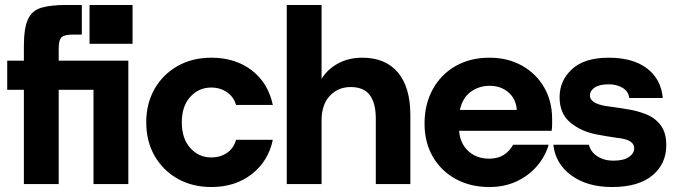

<svg xmlns="http://www.w3.org/2000/svg" viewBox="-20 -740 2728 772"><path d="M76 0V-379H9V-496H76V-554Q76 -627 92.5 -662.5Q109 -698 146.5 -709Q184 -720 246 -720H309V-601H274Q239 -601 227.5 -590Q216 -579 216 -546V-496H496V0H356V-379H216V0ZM340 -564V-720H513V-564Z M830 12Q753 12 694 -21.5Q635 -55 601.5 -113.5Q568 -172 568 -248Q568 -324 601.5 -382.5Q635 -441 694 -474.5Q753 -508 830 -508Q926 -508 992 -457.5Q1058 -407 1077 -318H929Q920 -350 893 -369Q866 -388 829 -388Q779 -388 745 -350.5Q711 -313 711 -248Q711 -183 745 -145Q779 -107 829 -107Q866 -107 893 -125.5Q920 -144 929 -178H1077Q1059 -92 992.5 -40Q926 12 830 12Z M1133 0V-720H1273V-423Q1297 -462 1339.5 -485Q1382 -508 1437 -508Q1530 -508 1580 -448.5Q1630 -389 1630 -277V0H1491V-264Q1491 -325 1467 -357.5Q1443 -390 1390 -390Q1339 -390 1306 -354.5Q1273 -319 1273 -256V0Z M1948 12Q1871 12 1812 -20.5Q1753 -53 1720 -110.5Q1687 -168 1687 -243Q1687 -320 1719.5 -380Q1752 -440 1811 -474Q1870 -508 1948 -508Q2022 -508 2079 -476Q2136 -444 2168 -388.5Q2200 -333 2200 -262Q2200 -252 2200 -239.5Q2200 -227 2198 -214H1826Q1830 -163 1863 -132.5Q1896 -102 1947 -102Q1982 -102 2006 -117.5Q2030 -133 2043 -158H2186Q2172 -110 2138.5 -71.5Q2105 -33 2056.5 -10.5Q2008 12 1948 12ZM1949 -395Q1906 -395 1873 -371Q1840 -347 1829 -298H2058Q2055 -342 2024.5 -368.5Q1994 -395 1949 -395Z M2441 12Q2341 12 2277 -35Q2213 -82 2205 -158H2348Q2355 -129 2382 -111.5Q2409 -94 2446 -94Q2487 -94 2508.5 -108.5Q2530 -123 2530 -144Q2530 -161 2514 -171.5Q2498 -182 2459 -186Q2445 -188 2420.5 -192Q2396 -196 2381 -199Q2317 -211 2273.5 -247Q2230 -283 2230 -349Q2230 -416 2280 -462Q2330 -508 2427 -508Q2525 -508 2581.5 -465Q2638 -422 2645 -346H2510Q2507 -373 2483 -387Q2459 -401 2428 -401Q2390 -401 2371 -388Q2352 -375 2352 -356Q2352 -325 2414 -314Q2423 -313 2439.5 -310.5Q2456 -308 2473.5 -305.5Q2491 -303 2501 -301Q2542 -295 2578 -280.5Q2614 -266 2636.5 -236.5Q2659 -207 2659 -156Q2659 -81 2603 -34.5Q2547 12 2441 12Z"/></svg>

Font: Host Grotesk ExtraBold
Style: Regular
Weight: 800
Designer: Doğukan Karapınar
Foundry: Element Type
Version: Version 1.003; ttfautohint (v1.8.4.7-5d5b)